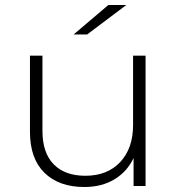

<svg xmlns="http://www.w3.org/2000/svg" viewBox="-20 -745 709 769"><path d="M563 -522V0H515V-112Q489 -57 438 -26.5Q387 4 318 4Q216 4 158 -53Q100 -110 100 -217V-522H150V-221Q150 -133 195 -87Q240 -41 322 -41Q410 -41 461.5 -96Q513 -151 513 -244V-522ZM414 -725H486L329 -607H275Z"/></svg>

Font: Idrija Light
Style: Regular
Weight: 300
Designer: Julieta Ulanovsky
Foundry: Julieta Ulanovsky
Version: Version 7.200